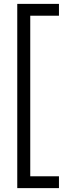

<svg xmlns="http://www.w3.org/2000/svg" viewBox="-20 -760 346 990"><path d="M136 149H284V210H69V-740H284V-679H136Z"/></svg>

Font: Georama ExtraCondensed Thin
Style: Regular
Weight: 400
Version: Version 1.001